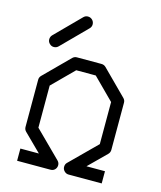

<svg xmlns="http://www.w3.org/2000/svg" viewBox="-112 -883 764 912"><g transform="rotate(15 270.0 -426.5)"><path d="M475 -112V-52H312Q300 -52 291 -61Q282 -70 282 -82Q282 -95 290 -103L418 -230V-437L315 -540H219L116 -437V-230L244 -103Q253 -94 253 -82Q253 -69 244 -60Q236 -52 223 -52H59V-112H150L65 -196Q56 -205 56 -218V-450Q56 -462 65 -471L185 -591Q194 -600 206 -600H327Q340 -600 349 -591L469 -471Q478 -462 478 -450V-218Q478 -205 469 -196L384 -112ZM57 -649Q57 -662 66 -671L186 -792Q195 -801 207 -801Q220 -801 229 -792Q238 -783 238 -770Q238 -758 229 -749L109 -628Q100 -619 87 -619Q75 -619 66 -628Q57 -637 57 -649Z"/></g></svg>

Font: ibm3270
Style: Regular
Weight: 400
Monospace: yes
Version: Version 2.0.3